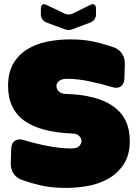

<svg xmlns="http://www.w3.org/2000/svg" viewBox="-20 -898 665 926"><path d="M32 -111Q31 -83 45.5 -61Q60 -39 86 -30Q132 -14 175.5 -4Q219 6 275 8Q332 10 391 1Q450 -8 497.5 -33.5Q545 -59 575.5 -104Q606 -149 606 -219Q606 -274 586 -315.5Q566 -357 526.5 -385Q487 -413 429 -428Q371 -443 296 -445Q282 -446 273.5 -450.5Q265 -455 260 -461Q255 -467 253.5 -473.5Q252 -480 252 -484Q252 -489 254.5 -494.5Q257 -500 262.5 -505.5Q268 -511 278 -514.5Q288 -518 304 -518Q353 -518 410.5 -506Q468 -494 521 -478Q547 -470 563 -481.5Q579 -493 580 -519L582 -589Q583 -617 568.5 -639Q554 -661 528 -670Q476 -688 428 -698Q380 -708 319 -708Q261 -708 207 -697Q153 -686 111 -660Q69 -634 44 -591Q19 -548 19 -483Q19 -427 39 -385Q59 -343 98.5 -315Q138 -287 196 -272Q254 -257 329 -254Q343 -254 351.5 -249.5Q360 -245 365 -239Q370 -233 372 -226.5Q374 -220 373 -216Q373 -207 363 -194.5Q353 -182 321 -182Q271 -182 209.5 -194Q148 -206 93 -223Q67 -230 51 -218.5Q35 -207 34 -181ZM177 -855Q177 -870 184.5 -875.5Q192 -881 205 -874L292 -832Q301 -828 310.5 -828Q320 -828 329 -832L415 -874Q429 -881 436 -875.5Q443 -870 443 -855V-830Q443 -815 436 -805Q429 -795 415 -789L329 -757Q320 -753 310.5 -753Q301 -753 292 -757L205 -789Q191 -795 184 -805Q177 -815 177 -830Z"/></svg>

Font: Bolota
Style: Bold
Weight: 240
Designer: Gabriel Pang
Version: Version 1.000